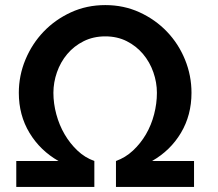

<svg xmlns="http://www.w3.org/2000/svg" viewBox="-20 -735 856 755"><path d="M44 -102H210Q138 -143 96 -212.5Q54 -282 54 -370Q54 -438 80 -500.5Q106 -563 151.5 -610.5Q197 -658 259 -686.5Q321 -715 394 -715Q467 -715 529 -686.5Q591 -658 636.5 -610.5Q682 -563 707.5 -500.5Q733 -438 733 -370Q733 -282 691.5 -212.5Q650 -143 578 -102H743V0H436V-102Q473 -115 503 -143Q533 -171 554 -207Q575 -243 586 -285.5Q597 -328 597 -370Q597 -411 583 -451Q569 -491 542.5 -522.5Q516 -554 478.5 -573Q441 -592 394 -592Q347 -592 309 -573Q271 -554 244.5 -522.5Q218 -491 204 -451Q190 -411 190 -370Q190 -328 201.5 -285.5Q213 -243 234 -207Q255 -171 284.5 -143Q314 -115 351 -102V0H44Z"/></svg>

Font: PTCRaleway
Style: Bold Italic
Weight: 700
Italic angle: -12°
Designer: Matt McInerney, Pablo Impallari, Rodrigo Fuenzalida
Foundry: Matt McInerney, Pablo Impallari, Rodrigo Fuenzalida
Version: Version 3.000g; ttfautohint (v1.5) -l 8 -r 28 -G 28 -x 14 -D